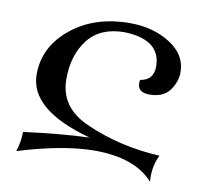

<svg xmlns="http://www.w3.org/2000/svg" viewBox="-69 -557 793 739"><g transform="rotate(10 327.0 -188.0)"><path d="M563 106Q491.2 24.9 332 24.9Q208 25.9 35.6 79.1Q48.3 41 48.3 2Q195.3 -17.1 304.7 -21Q61.5 -86.9 61.5 -225.6Q61.5 -333.5 152.8 -407.7Q244.1 -481.9 381.8 -481.9Q472.7 -481.9 539.1 -439.7Q605.5 -397.5 605.5 -329.1Q605.5 -291.5 580.8 -257.8Q556.2 -224.1 501.5 -224.1Q456.1 -224.6 456.1 -260.3Q456.1 -266.6 457.5 -273.4Q508.8 -281.2 509.3 -334Q509.3 -439 367.7 -443.8Q272.5 -443.8 224.9 -382.8Q177.2 -321.8 177.2 -227.5Q177.2 -117.7 289.6 -67.4Q423.3 -7.3 581.5 1Q562 39.6 562 87.4Z"/></g></svg>

Font: Kelvinch
Style: Italic
Weight: 400
Italic angle: -10°
Designer: Paul James Miller
Foundry: High-Logic / Made with FontCreator
Version: Version 3.40;July 22, 2017;FontCreator 11.0.0.2388 64-bit